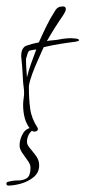

<svg xmlns="http://www.w3.org/2000/svg" viewBox="-46 -376 266 598"><path d="M61 34Q56 34 50 28Q36 11 31 -8.5Q26 -28 26 -49Q26 -59 27.5 -68.5Q29 -78 29 -86Q29 -94 28 -102.5Q27 -111 26 -119Q25 -136 24 -154Q23 -172 21 -190Q21 -193 20.5 -195.5Q20 -198 20 -201Q20 -228 37 -234Q54 -240 75 -244Q86 -269 98.5 -294.5Q111 -320 126 -343Q133 -356 150 -356Q159 -356 159 -348Q159 -343 156.5 -338.5Q154 -334 151 -329Q124 -290 100 -248Q110 -250 118.5 -250.5Q127 -251 138 -253Q147 -255 157 -256Q167 -257 176 -257Q178 -257 189 -256Q200 -255 200 -251Q200 -248 195.5 -247.5Q191 -247 189 -246Q164 -243 139.5 -239Q115 -235 90 -229Q84 -215 73.5 -192Q63 -169 54.5 -146Q46 -123 44 -108V-102Q44 -68 48 -37.5Q52 -7 71 22Q71 23 71.5 23.5Q72 24 72 25Q72 30 68.5 32Q65 34 61 34ZM38 -135Q43 -157 51 -178.5Q59 -200 67 -222Q52 -220 46.5 -218.5Q41 -217 37 -199Q35 -196 35 -190Q35 -176 36 -162.5Q37 -149 38 -135ZM-20 202Q-26 202 -26 196Q-26 191 -20 190Q-5 186 11 186Q27 186 38 178.5Q49 171 49 146Q49 136 40.5 124.5Q32 113 23.5 100.5Q15 88 15 77Q15 57 26 39Q37 21 60 21Q62 21 65 21.5Q68 22 68 25Q53 28 45.5 40Q38 52 38 66Q38 75 47.5 86Q57 97 66.5 110Q76 123 76 139Q76 161 59.5 175Q43 189 20.5 195.5Q-2 202 -20 202Z"/></svg>

Font: Fuggles
Style: Regular
Weight: 400
Designer: Rob Leuschke
Foundry: Robert E. Leuschke
Version: Version 1.100; ttfautohint (v1.8.3)